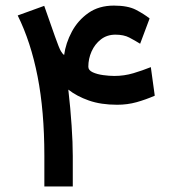

<svg xmlns="http://www.w3.org/2000/svg" viewBox="-20 -673 623 693"><path d="M139.6 -651.9 178.2 -542Q193.4 -499 199.7 -488.5Q206.1 -478 211.4 -474.1Q217.3 -517.6 239.3 -558.6Q261.2 -599.6 299.1 -626.2Q336.9 -652.8 391.1 -652.8Q441.4 -652.8 470.5 -637.7Q499.5 -622.6 520 -606.4L485.8 -515.1Q466.8 -526.9 446.8 -537.4Q426.8 -547.9 396.5 -547.9Q366.2 -547.9 344.2 -530.8Q322.3 -513.7 310.5 -487.3Q298.8 -460.9 298.8 -432.1Q298.8 -419.4 314.7 -412.1Q330.6 -404.8 352.3 -401.9Q374 -398.9 392.6 -398.9Q428.2 -398.9 461.2 -408.7Q494.1 -418.5 524.4 -430.7L538.6 -327.6Q506.3 -313.5 473.1 -304.2Q439.9 -294.9 402.8 -294.9Q344.2 -294.9 300.5 -310.3Q256.8 -325.7 226.6 -349.6Q234.4 -281.7 238.5 -219.5Q242.7 -157.2 242.7 -109.9V0H140.1V-111.3Q140.1 -272 115.7 -396.7Q91.3 -521.5 43.9 -617.2Z"/></svg>

Font: Vazir Medium WOL-UI
Style: Medium-WOL-UI
Weight: 500
Designer: Saber Rastikerdar
Foundry: Saber Rastikerdar
Version: Version 30.1.0